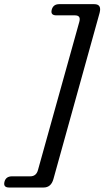

<svg xmlns="http://www.w3.org/2000/svg" viewBox="-95 -746 490 900"><path d="M83 51 277 -644.5Q285 -674 256.5 -674H169.5Q140.5 -674 147.5 -700.5Q154.5 -726.5 182.5 -726.5H347Q382.5 -726.5 372 -686L155.5 93Q144.5 133 109 133H-52Q-81 133 -74 106Q-67.5 80.5 -38.5 80.5H47Q75 80.5 83 51Z"/></svg>

Font: Fraunces 72pt S100
Style: Italic
Weight: 400
Italic angle: -16°
Version: Version 1.000; ttfautohint (v1.8.3)